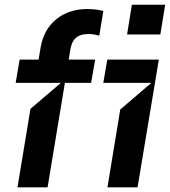

<svg xmlns="http://www.w3.org/2000/svg" viewBox="-20 -800 725 820"><path d="M522.7 -652.7H664.8L685.4 -779.8H543.3ZM358 -654.8C376.4 -654.8 392.8 -650.6 404.1 -647.7L421.2 -752.8C407.3 -757.1 385.3 -761.4 351.6 -761.4C255.7 -761.4 171.9 -707 153.4 -597.3L144.9 -545.5H63.9L46.9 -446H240.1L110.1 -335.2L54.7 0H183.2L257.1 -446H369.3L386.4 -545.5H273.4L280.5 -588.8C287.6 -631 308.6 -654.8 358 -654.8ZM626.4 -446 493.6 -332.4 438.9 0H567.5L658.4 -545.5H438.2L421.2 -446Z"/></svg>

Font: Riot Sans 2.0
Style: Bold Italic
Weight: 600
Italic angle: -9.39999°
Designer: Rasmus Andersson
Foundry: rsms
Version: Version 3.006;hotconv 1.0.109;makeotfexe 2.5.65596